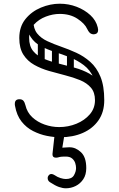

<svg xmlns="http://www.w3.org/2000/svg" viewBox="-20 -730 642 1035"><path d="M304 10Q271 10 233 2.5Q195 -5 158.5 -23.5Q122 -42 96 -75Q70 -108 61 -159Q60 -162 60 -165Q60 -168 60 -171Q60 -195 85 -195Q99 -195 106 -187Q113 -179 117 -163Q126 -124 154 -98Q182 -72 220.5 -58.5Q259 -45 299 -45Q348 -45 392 -63Q436 -81 464 -113.5Q492 -146 492 -190Q492 -232 470 -257.5Q448 -283 411.5 -298Q375 -313 331.5 -324Q288 -335 244.5 -347.5Q201 -360 164.5 -380.5Q128 -401 106 -435.5Q84 -470 84 -525Q84 -586 117 -627Q150 -668 200.5 -689Q251 -710 302 -710Q350 -710 393 -693.5Q436 -677 467 -648.5Q498 -620 507 -582Q509 -574 509 -569Q509 -549 492 -546Q489 -545 484 -545Q471 -546 463.5 -553.5Q456 -561 450 -574Q437 -603 397.5 -629Q358 -655 302 -655Q265 -655 227 -640.5Q189 -626 163 -597.5Q137 -569 137 -526Q137 -481 159 -454.5Q181 -428 217 -413Q253 -398 296 -387.5Q339 -377 382.5 -365Q426 -353 462 -333Q498 -313 520 -279Q542 -245 542 -190Q542 -126 511 -81.5Q480 -37 426.5 -13.5Q373 10 304 10ZM160 -617Q160 -575 180.5 -549.5Q201 -524 235.5 -508Q270 -492 310.5 -478Q351 -464 391.5 -445.5Q432 -427 466.5 -396.5Q501 -366 521.5 -316.5Q542 -267 542 -190H507Q507 -262 486.5 -307.5Q466 -353 431.5 -379Q397 -405 356.5 -421Q316 -437 275.5 -450Q235 -463 200.5 -481Q166 -499 145.5 -530.5Q125 -562 125 -615ZM202 -390Q184 -390 184 -407V-501Q184 -518 201 -518Q221 -518 221 -502V-408Q221 -390 202 -390ZM278 -352Q260 -352 260 -369V-463Q260 -480 277 -480Q297 -480 297 -464V-370Q297 -352 278 -352ZM359 -325Q341 -325 341 -342V-436Q341 -453 358 -453Q378 -453 378 -437V-343Q378 -325 359 -325ZM301 -19Q312 -19 318.5 -12.5Q325 -6 325 5Q325 6 325 7.5Q325 9 325 11L316 66L351 64Q353 64 354 64Q355 64 356 64Q388 64 416.5 90.5Q445 117 445 176Q445 212 429 236Q413 260 388 272.5Q363 285 335 285Q318 285 298 278Q278 271 249 252Q237 244 237 230Q237 223 240 219Q246 208 257 208Q265 208 274 214Q290 225 306.5 230Q323 235 335 235Q367 235 378.5 215Q390 195 390 176Q390 163 385.5 149Q381 135 369 124.5Q357 114 334 114Q325 114 314.5 114.5Q304 115 291 119Q288 120 282 120Q263 120 263 103Q263 102 263 101Q263 100 263 99L273 8Q276 -19 301 -19Z"/></svg>

Font: Agu Display
Style: Regular
Weight: 400
Designer: Oluwaseun Badejo
Version: Version 1.103